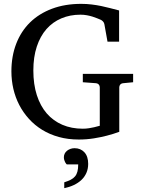

<svg xmlns="http://www.w3.org/2000/svg" viewBox="-20 -707 735 995"><path d="M619.1 -275.9Q608.4 -274.9 603.3 -268.8Q598.1 -262.7 598.1 -254.9V-23.9Q567.9 -12.7 533.7 -3.9Q504.4 3.9 466.6 10Q428.7 16.1 388.2 16.1Q332.5 16.1 284.9 2.9Q237.3 -10.3 198.5 -34.2Q159.7 -58.1 129.9 -91.1Q100.1 -124 79.8 -163.1Q59.6 -202.1 49.3 -246.3Q39.1 -290.5 39.1 -336.9Q39.1 -415.5 64 -480.2Q88.9 -544.9 135.7 -590.8Q182.6 -636.7 249.8 -661.9Q316.9 -687 400.9 -687Q429.2 -687 454.8 -683.8Q480.5 -680.7 504.4 -675.8Q528.3 -670.9 551.3 -664.8Q574.2 -658.7 597.2 -652.8V-491.2H537.1L521 -581.1Q519.5 -589.8 513.7 -595.9Q507.8 -602.1 501 -605Q493.7 -607.9 483.2 -612.3Q472.7 -616.7 459.5 -620.8Q446.3 -625 430.4 -627.9Q414.6 -630.9 397 -630.9Q342.8 -630.9 297.9 -611.8Q252.9 -592.8 220.7 -556.2Q188.5 -519.5 170.7 -465.6Q152.8 -411.6 152.8 -341.8Q152.8 -270 170.9 -213.9Q189 -157.7 222.4 -119.1Q255.9 -80.6 303.2 -60.3Q350.6 -40 409.2 -40Q425.8 -40 440.9 -42.5Q456.1 -44.9 467.8 -47.6Q479.5 -50.3 487.3 -52.7Q495.1 -55.2 497.1 -55.2V-254.9Q497.1 -262.7 491.9 -268.8Q486.8 -274.9 476.1 -275.9L409.2 -280.8V-324.2H669.9V-280.8ZM437 142.1Q437 168 427.7 189Q418.5 210 401.9 225.6Q385.3 241.2 362.5 252Q339.8 262.7 313 268.1V237.8Q333 231.4 346.7 224.4Q360.4 217.3 368.9 207Q377.4 196.8 381.3 181.9Q385.3 167 385.3 145H326.2Q325.2 144 322.5 141.1Q319.8 138.2 317.4 133.3Q314.9 128.4 313 122.1Q311 115.7 311 107.9Q311 97.7 315.4 88.9Q319.8 80.1 327.6 74Q335.4 67.9 345.2 64.5Q355 61 366.2 61Q397.9 61 417.5 82.3Q437 103.5 437 142.1Z"/></svg>

Font: Charis SIL Eur
Style: Regular
Weight: 400
Foundry: SIL International
Version: Version 5.000